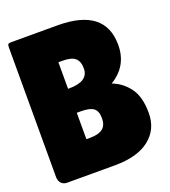

<svg xmlns="http://www.w3.org/2000/svg" viewBox="-129 -799 785 889"><g transform="rotate(-20 263.0 -355.0)"><path d="M490 -524Q490 -420 400 -366Q449 -348 482 -304Q515 -260 515 -179.5Q515 -99 455.5 -52Q396 -5 285 -5H49Q32 -5 21 -16.5Q10 -28 10 -47V-687Q10 -698 13.5 -701.5Q17 -705 28 -705H256Q490 -705 490 -524ZM202 -543V-412H207Q303 -412 303 -476Q303 -511 284.5 -527Q266 -543 223 -543ZM202 -294V-164H220Q263 -164 283 -180Q303 -196 303 -231Q303 -266 284.5 -280Q266 -294 223 -294Z"/></g></svg>

Font: Lilita One Rus
Style: Regular
Weight: 400
Designer: Juan Montoreano
Foundry: Juan Montoreano
Version: Version 1.002